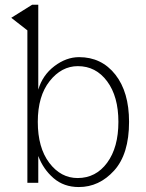

<svg xmlns="http://www.w3.org/2000/svg" viewBox="-20 -753 602 791"><path d="M26.4 -679.7 112.3 -733.4H137.7V-383.8Q155.3 -443.4 204.1 -480.5Q252.9 -517.6 305.7 -517.6Q398.4 -517.6 455.1 -445.8Q511.7 -374 511.7 -251Q511.7 -118.2 450.2 -50.3Q388.7 17.6 304.7 17.6Q243.2 17.6 200.7 -19Q158.2 -55.7 137.7 -110.4V0H92.8V-627.9ZM135.7 -251Q135.7 -144.5 183.1 -82Q230.5 -19.5 299.8 -19.5Q375 -19.5 421.4 -82.5Q467.8 -145.5 467.8 -251Q467.8 -355.5 421.4 -418Q375 -480.5 300.8 -480.5Q233.4 -480.5 184.6 -418.9Q135.7 -357.4 135.7 -251Z"/></svg>

Font: Gothic A1 ExtraLight
Style: Regular
Weight: 275
Designer: HanYang I&C Co.,Ltd.
Foundry: HanYang I&C Co.,Ltd.
Version: Version 2.50